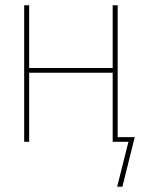

<svg xmlns="http://www.w3.org/2000/svg" viewBox="-20 -540 540 731"><path d="M446 171H426L469 0H409V-263H91V0H72V-520H91V-281H409V-520H428V-18H493Z"/></svg>

Font: Iosevka Thin
Style: Regular
Weight: 100
Monospace: yes
Designer: Belleve Invis
Foundry: Belleve Invis
Version: Version 32.5.0; ttfautohint (v1.8.4)